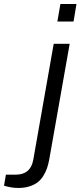

<svg xmlns="http://www.w3.org/2000/svg" viewBox="-142 -743 399 951"><path d="M142.1 -636.2 157.2 -723.1H236.8L222.2 -636.2ZM-50.8 188Q-85.4 188 -122.1 176.8L-112.8 122.1H-64Q9.8 122.1 22.9 47.9L124 -525.9H203.1L102.1 45.9Q97.7 69.8 91.1 89.4Q84.5 108.9 72.8 127.9Q61 147 44.7 159.7Q28.3 172.4 3.9 180.2Q-20.5 188 -50.8 188Z"/></svg>

Font: Archivo Expanded Light
Style: Italic
Weight: 300
Width: 7
Italic angle: -10°
Designer: Hector Gatti
Foundry: Omnibus-Type
Version: Version 2.001